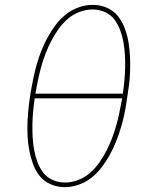

<svg xmlns="http://www.w3.org/2000/svg" viewBox="-20 -763 640 791"><path d="M247 8Q216 8 188.5 -4Q161 -16 143.5 -38Q126 -60 116 -87.5Q106 -115 100.5 -144Q95 -173 93.5 -203.5Q92 -234 93.5 -264.5Q95 -295 98.5 -326Q102 -357 107 -387Q112 -416 118 -444Q124 -472 132 -500Q140 -528 151 -555.5Q162 -583 176.5 -609.5Q191 -636 209.5 -660.5Q228 -685 252 -704Q276 -723 305 -733Q334 -743 362 -743Q393 -743 420.5 -731Q448 -719 465.5 -697Q483 -675 493.5 -647.5Q504 -620 509 -591Q514 -562 515.5 -531.5Q517 -501 516 -470.5Q515 -440 511 -409Q507 -378 502 -348Q498 -319 492 -291Q486 -263 477.5 -235Q469 -207 458 -179.5Q447 -152 432.5 -125.5Q418 -99 399.5 -74.5Q381 -50 357 -31Q333 -12 304 -2Q275 8 247 8ZM486 -377Q490 -404 492.5 -431Q495 -458 495.5 -484.5Q496 -511 494.5 -537.5Q493 -564 488.5 -589.5Q484 -615 475 -639Q466 -663 451 -683Q436 -703 412 -713.5Q388 -724 361 -724Q335 -724 308 -714Q281 -704 259 -685Q237 -666 220.5 -642.5Q204 -619 191 -594Q178 -569 168 -543Q158 -517 150.5 -490.5Q143 -464 137.5 -437.5Q132 -411 127 -384Q127 -382 126.5 -380.5Q126 -379 126 -377ZM248 -11Q274 -11 301 -21Q328 -31 350 -50Q372 -69 388.5 -92.5Q405 -116 418 -141Q431 -166 441 -192Q451 -218 458.5 -244.5Q466 -271 471.5 -297.5Q477 -324 482 -351Q482 -353 482.5 -354.5Q483 -356 483 -358H123Q119 -331 116.5 -304Q114 -277 113.5 -250.5Q113 -224 114.5 -197.5Q116 -171 120.5 -145.5Q125 -120 134 -96Q143 -72 158 -52Q173 -32 197 -21.5Q221 -11 248 -11Z"/></svg>

Font: Iosevka SS04 Thin Extended
Style: Italic
Weight: 100
Width: 7
Italic angle: -9°
Monospace: yes
Designer: Belleve Invis
Foundry: Belleve Invis
Version: Version 19.0.0; ttfautohint (v1.8.4)